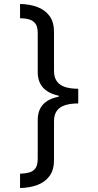

<svg xmlns="http://www.w3.org/2000/svg" viewBox="-20 -812 495 967"><path d="M374 -291Q334 -291 307 -282Q280 -273 266 -253.5Q252 -234 252 -201V-6Q252 44 229.5 74.5Q207 105 168.5 119.5Q130 134 81 135V63Q109 62 129 56Q149 50 159.5 34Q170 18 170 -13V-206Q170 -257 197 -286Q224 -315 276 -325V-330Q224 -341 197 -370.5Q170 -400 170 -450V-645Q170 -676 159.5 -691.5Q149 -707 129 -713.5Q109 -720 81 -720V-792Q130 -791 168.5 -776.5Q207 -762 229.5 -731.5Q252 -701 252 -651V-455Q252 -423 266 -403Q280 -383 307 -374Q334 -365 374 -365Z"/></svg>

Font: lmalayalam25
Style: Book
Weight: 400
Designer: Jelle Bosma - Monotype Design Team
Foundry: Monotype Imaging Inc.
Version: Version 2.003